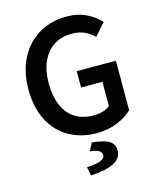

<svg xmlns="http://www.w3.org/2000/svg" viewBox="-130 -756 888 1080"><g transform="rotate(-15 314.0 -216.5)"><path d="M357 12Q269 12 199 -27Q129 -66 89 -141.5Q49 -217 49 -325Q49 -405 72.5 -468Q96 -531 138.5 -575.5Q181 -620 237 -643Q293 -666 358 -666Q428 -666 477 -641Q526 -616 556 -583L494 -512Q470 -536 439 -550.5Q408 -565 362 -565Q304 -565 260 -536.5Q216 -508 192 -455Q168 -402 168 -328Q168 -254 191 -200Q214 -146 258.5 -117.5Q303 -89 368 -89Q396 -89 421 -96.5Q446 -104 462 -118V-259H338V-354H566V-66Q533 -33 478.5 -10.5Q424 12 357 12ZM264 233 254 183Q315 179 337.5 168.5Q360 158 360 140Q360 123 343.5 113.5Q327 104 292 101L316 55Q389 62 417 81Q445 100 445 135Q445 182 397.5 205.5Q350 229 264 233Z"/></g></svg>

Font: Source Sans 3 ExtraLight SemiBold
Style: Regular
Weight: 600
Version: Version 3.052;hotconv 1.1.0;makeotfexe 2.6.0